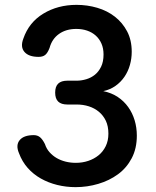

<svg xmlns="http://www.w3.org/2000/svg" viewBox="-20 -760 640 790"><path d="M76 -601Q99 -668 158.5 -704Q218 -740 295 -740Q339 -740 380 -728Q421 -716 452.5 -691.5Q484 -667 503 -631Q522 -595 522 -547Q522 -519 514.5 -492.5Q507 -466 492 -444Q477 -422 455 -406.5Q433 -391 405 -385Q439 -378 464.5 -361Q490 -344 507.5 -319.5Q525 -295 534 -265Q543 -235 543 -202Q543 -149 522 -109Q501 -69 465.5 -43Q430 -17 384.5 -3.5Q339 10 291 10Q252 10 215.5 1Q179 -8 148 -25.5Q117 -43 94 -69Q71 -95 58 -130Q44 -163 61 -183.5Q78 -204 119 -204Q134 -204 144.5 -195.5Q155 -187 165 -167Q171 -148 184 -133.5Q197 -119 213.5 -109.5Q230 -100 250 -95Q270 -90 292 -90Q319 -90 343 -98Q367 -106 385.5 -121Q404 -136 415 -158.5Q426 -181 426 -210Q426 -241 415.5 -263Q405 -285 387 -300Q369 -315 345.5 -322.5Q322 -330 295 -330H257Q232 -330 219.5 -342Q207 -354 207 -379Q207 -404 219.5 -416Q232 -428 257 -428H295Q315 -428 335 -434Q355 -440 370.5 -452.5Q386 -465 396 -485.5Q406 -506 406 -536Q406 -561 397.5 -580.5Q389 -600 374 -613.5Q359 -627 338.5 -634Q318 -641 294 -641Q252 -641 223 -620.5Q194 -600 184 -563Q176 -542 166 -534Q156 -526 139 -526Q98 -526 80.5 -546.5Q63 -567 76 -601Z"/></svg>

Font: Maple Mono NL SemiBold
Style: Regular
Weight: 600
Monospace: yes
Designer: subframe7536
Version: Version 7.000